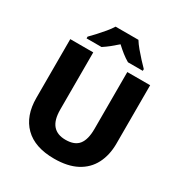

<svg xmlns="http://www.w3.org/2000/svg" viewBox="-212 -1083 1176 1245"><g transform="rotate(30 375.5 -460.5)"><path d="M675 -277Q675 -191 641.5 -126Q608 -61 541 -25.5Q474 10 373 10Q228 10 152.5 -65Q77 -140 77 -274V-714H249V-286Q249 -208 281 -170.5Q313 -133 376 -133Q444 -133 474 -171Q504 -209 504 -287V-714H675ZM462 -931Q476 -908 499 -880.5Q522 -853 545.5 -827.5Q569 -802 587 -784V-771H476Q450 -786 426 -805Q402 -824 376 -848Q349 -824 326.5 -806Q304 -788 278 -771H166V-784Q185 -803 208.5 -828.5Q232 -854 254.5 -881Q277 -908 291 -931Z"/></g></svg>

Font: Noto Sans Syriac ExtraBold
Style: Regular
Weight: 800
Designer: Patrick Giasson and the Monotype Design Team
Foundry: Monotype Imaging Inc.
Version: Version 3.000; ttfautohint (v1.8.4.7-5d5b)